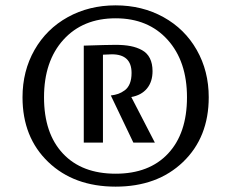

<svg xmlns="http://www.w3.org/2000/svg" viewBox="-20 -695 870 724"><path d="M767.1 -328.1Q767.1 -177.2 670.2 -84.2Q573.2 8.8 416 8.8Q258.8 8.8 161.9 -84.2Q64.9 -177.2 64.9 -328.1Q64.9 -427.2 110.1 -506.6Q155.3 -585.9 235.6 -630.4Q315.9 -674.8 416 -674.8Q516.1 -674.8 596.4 -630.4Q676.8 -585.9 721.9 -506.6Q767.1 -427.2 767.1 -328.1ZM416 -626Q292.5 -626 219.2 -545.2Q146 -464.4 146 -328.1Q146 -191.9 217.3 -116Q288.6 -40 416 -40Q543 -40 614 -116.2Q685.1 -192.4 685.1 -328.1Q685.1 -463.9 612.1 -544.9Q539.1 -626 416 -626ZM416 -525.9Q448.2 -525.9 472.2 -521.2Q496.1 -516.6 515.6 -505.9Q535.2 -495.1 545.2 -475.1Q555.2 -455.1 555.2 -426.8Q555.2 -386.7 534.2 -361.3Q513.2 -335.9 475.1 -329.1L564 -157.2H482.9L397.9 -335Q414.1 -336.9 426.3 -341.3Q438.5 -345.7 450.7 -354.7Q462.9 -363.8 469.5 -380.1Q476.1 -396.5 476.1 -419.9Q476.1 -490.2 401.9 -490.2Q389.6 -490.2 368.2 -488.8V-157.2H295.9V-522.9Q385.3 -525.9 416 -525.9Z"/></svg>

Font: Sansita Light
Style: Regular
Weight: 300
Designer: Pablo Cosgaya
Foundry: Omnibus-Type
Version: Version 1.006;hotconv 1.0.109;makeotfexe 2.5.65596